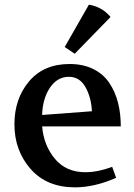

<svg xmlns="http://www.w3.org/2000/svg" viewBox="-20 -790 576 825"><path d="M42 -256Q42 -366 105 -440.5Q168 -515 279 -515Q337 -515 380.5 -493.5Q424 -472 449.5 -434Q475 -396 487 -349Q499 -302 499 -247H161Q168 -165 216 -107.5Q264 -50 347 -50Q400 -50 462 -73L479 -26Q386 15 302 15Q181 15 111.5 -64Q42 -143 42 -256ZM161 -296 375 -312Q372 -372 347 -416Q322 -460 276 -460Q226 -460 194.5 -413Q163 -366 161 -296ZM258 -588 362 -770Q420 -760 455 -717L301 -559Z"/></svg>

Font: Volkhov
Style: Regular
Weight: 400
Designer: Cyreal (www.cyreal.org)
Foundry: Cyreal (www.cyreal.org)
Version: Version 1.010